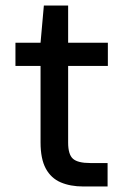

<svg xmlns="http://www.w3.org/2000/svg" viewBox="-20 -676 457 696"><path d="M282 0Q235 0 200 -15Q165 -30 146 -65Q127 -100 127 -160V-437H36V-521H127L139 -656H227V-521H371V-437H227V-159Q227 -116 244.5 -100.5Q262 -85 307 -85H370V0Z"/></svg>

Font: DM Sans 10pt Medium
Style: Regular
Weight: 500
Version: Version 4.004;gftools[0.9.30]